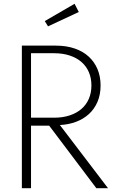

<svg xmlns="http://www.w3.org/2000/svg" viewBox="-20 -990 611 1010"><path d="M95 0V-750H273.2Q328.6 -750 372.5 -735Q416.4 -720 446.6 -692.3Q476.8 -664.5 493 -626.1Q509.1 -587.7 509.1 -540.5Q509.1 -492.3 493 -454.5Q476.8 -416.8 448.2 -390.5Q419.5 -364.1 380.2 -349.3Q340.9 -334.5 295 -332.3L548.2 0H486.8L238.6 -329.1H143.2V0ZM143.2 -370.9H264.5Q310.9 -370.9 347.5 -383.2Q384.1 -395.5 409.3 -417.7Q434.5 -440 447.7 -471.1Q460.9 -502.3 460.9 -540.5Q460.9 -578.6 447.7 -609.8Q434.5 -640.9 409.3 -663.2Q384.1 -685.5 347.5 -697.7Q310.9 -710 264.5 -710H143.2ZM372.3 -970 394.5 -926.8 232.7 -851.4 215.5 -879.1Z"/></svg>

Font: Spartan Light
Style: Regular
Weight: 300
Designer: Matt Bailey, Mirko Velimirovic
Foundry: Matt Bailey
Version: Version 1.005